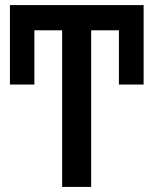

<svg xmlns="http://www.w3.org/2000/svg" viewBox="-20 -734 603 754"><path d="M19 -402H115V-615H224V0H338V-615H447V-402H544V-714H19Z"/></svg>

Font: Noto Sans UI SemiCondensed Medium
Style: Regular
Weight: 500
Width: 4
Designer: Monotype Design Team
Foundry: Monotype Imaging Inc.
Version: Version 1.901